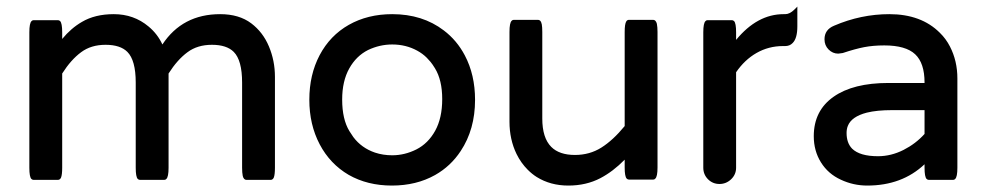

<svg xmlns="http://www.w3.org/2000/svg" viewBox="-20 -558 3048 594"><path d="M482.4 -420.4Q544.4 -514.2 661.1 -514.2Q719.7 -514.2 757.3 -485.8Q793.5 -458.5 812 -414.3Q830.6 -370.1 830.6 -320.3V-39.1Q830.6 -17.6 827.1 -8.8Q826.2 -6.3 823.7 -3.9Q821.3 -1.5 817.4 -1.5H742.2Q738.3 -1.5 735.4 -4.6Q732.4 -7.8 731 -13.7Q729 -23.9 729 -39.1V-302.7Q729 -371.6 703.1 -397.5Q681.2 -419.4 635.7 -419.4Q590.8 -419.4 560.1 -396.5Q528.8 -373.5 501.5 -330.6V-39.1Q501.5 -10.7 494.6 -4.4Q492.2 -1.5 488.3 -1.5H413.1Q409.2 -1.5 406.2 -4.4Q399.9 -10.7 399.9 -39.1V-302.7Q399.9 -371.6 374 -397.5Q352.1 -419.4 306.6 -419.4Q261.7 -419.4 231 -396.5Q199.7 -373.5 172.4 -330.6V-39.1Q172.4 -17.6 168.9 -8.8Q168 -6.3 165.5 -3.9Q163.1 -1.5 159.2 -1.5H84Q80.1 -1.5 77.1 -4.4Q70.8 -10.7 70.8 -39.1V-458Q70.8 -486.3 77.6 -492.7Q80.1 -495.6 84 -495.6H159.2Q163.1 -495.6 166 -492.7Q172.4 -486.3 172.4 -458V-437.5Q199.7 -470.7 233.4 -490.2Q273.9 -514.2 332 -514.2Q394 -514.2 439.5 -476.1Q467.3 -453.1 482.4 -420.4Z M1325.7 -346.7Q1317.9 -359.4 1312 -366.5Q1306.2 -373.5 1300.3 -379.4Q1287.6 -392.1 1270.5 -401.4Q1235.8 -420.4 1193.4 -420.4Q1154.8 -420.4 1118.7 -403.3Q1082 -384.8 1060.5 -346.2Q1038.6 -307.1 1038.6 -250Q1038.6 -189 1061 -152.3Q1067.9 -141.1 1073.2 -133.8Q1098.6 -100.1 1140.1 -85.9Q1165 -77.6 1193.4 -77.6Q1231.9 -77.6 1268.1 -95.7Q1304.7 -114.3 1326.4 -153.6Q1348.1 -192.9 1348.1 -251.5Q1348.1 -310.1 1325.7 -346.7ZM968.8 -387.2Q1001 -448.2 1059.3 -481.2Q1117.7 -514.2 1193.4 -514.2Q1287.1 -514.2 1353 -463.9Q1393.6 -433.1 1418 -386.7Q1449.7 -326.7 1449.7 -249Q1449.7 -157.7 1405.3 -90.8Q1374.5 -43.9 1326.2 -16.6Q1268.1 16.1 1192.4 16.1Q1116.7 16.1 1058.6 -17.1Q1001 -50.8 969 -111.6Q937 -172.4 937 -249.5Q937 -326.7 968.8 -387.2Z M1556.2 -181.6V-459Q1556.2 -487.3 1563 -493.7Q1565.4 -496.6 1569.3 -496.6H1644.5Q1648.4 -496.6 1650.9 -494.1Q1653.3 -491.7 1654.3 -489Q1655.3 -486.3 1656.2 -482.4Q1657.7 -474.1 1657.7 -459V-191.4Q1657.7 -131.3 1685.5 -103.5Q1710.4 -78.6 1758.8 -78.6Q1804.2 -78.6 1840.3 -101.3Q1876.5 -124 1912.6 -168V-459Q1912.6 -483.9 1917.5 -491.7Q1920.4 -496.6 1925.8 -496.6H2001Q2004.9 -496.6 2007.8 -493.4Q2010.7 -490.2 2012.2 -484.4Q2014.2 -474.1 2014.2 -459V-40Q2014.2 -11.7 2007.3 -5.4Q2004.9 -2.4 2001 -2.4H1925.8Q1921.9 -2.4 1918.9 -5.4Q1912.6 -11.7 1912.6 -40V-64Q1876.5 -27.3 1837.4 -6.8Q1793.5 16.1 1738.3 16.1Q1683.1 16.1 1640.6 -10.3Q1626 -19.5 1612.8 -32.7Q1591.8 -53.7 1578.1 -81.5Q1556.2 -126.5 1556.2 -181.6Z M2257.3 -434.6Q2322.8 -514.2 2404.3 -514.2H2409.2Q2423.3 -514.2 2437.5 -528.3L2446.8 -537.6V-476.6Q2446.8 -439 2432.1 -424.8Q2423.3 -415.5 2409.2 -415.5H2402.3Q2357.9 -415.5 2320.3 -394Q2283.7 -373 2257.3 -334.5V-39.1Q2257.3 -18.1 2241.9 -3.4Q2226.6 11.2 2205.8 11.2Q2185.1 11.2 2170.4 -3.4Q2155.8 -18.1 2155.8 -39.1V-458Q2155.8 -486.3 2162.6 -492.7Q2165 -495.6 2168.9 -495.6H2244.1Q2248 -495.6 2251 -492.7Q2257.3 -486.3 2257.3 -458Z M2840.3 -217.3H2740.2Q2692.9 -217.3 2661.6 -209.5Q2614.3 -197.3 2603 -168.5Q2599.1 -158.7 2599.1 -146.5Q2599.1 -115.7 2616.2 -98.1Q2640.1 -74.7 2696.3 -74.7Q2736.8 -74.7 2775.4 -94.2Q2813 -113.3 2840.3 -143.6ZM2497.6 -136.7Q2497.6 -215.8 2559.1 -258.8Q2619.6 -301.3 2728.5 -301.3H2840.3V-302.7Q2840.3 -362.8 2811.3 -390.1Q2782.2 -417.5 2715.8 -417.5Q2681.2 -417.5 2653.3 -412.1Q2625.5 -406.7 2587.4 -394L2573.7 -392.1H2573.2Q2556.2 -392.1 2543.5 -404.8Q2530.8 -417.5 2530.8 -436.5Q2530.8 -466.3 2560.5 -478.5Q2643.6 -514.2 2731.4 -514.2Q2830.1 -514.2 2887.7 -456.5Q2906.7 -438 2918.9 -414.1Q2941.9 -369.6 2941.9 -315.4V-39.1Q2941.9 -10.7 2935.1 -4.4Q2932.6 -1.5 2928.7 -1.5H2853.5Q2849.6 -1.5 2846.7 -4.4Q2840.3 -10.7 2840.3 -39.1V-49.8Q2770.5 16.1 2663.1 16.1Q2620.1 16.1 2581.5 -2Q2542 -20 2519.8 -55.7Q2497.6 -91.3 2497.6 -136.7Z"/></svg>

Font: YuPearl-Medium
Style: Medium
Weight: 500
Designer: Max Yao
Foundry: Max-Everyday
Version: Version 1.011; ttfautohint (v1.8.3)